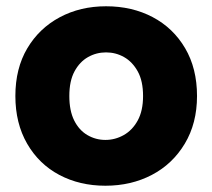

<svg xmlns="http://www.w3.org/2000/svg" viewBox="-20 -585 677 612"><path d="M316 7Q234 7 169 -27.5Q104 -62 66.5 -127Q29 -192 29 -279Q29 -367 67 -431Q105 -495 170.5 -530Q236 -565 318 -565Q401 -565 466.5 -530.5Q532 -496 570 -431.5Q608 -367 608 -279Q608 -192 569 -127Q530 -62 464 -27.5Q398 7 316 7ZM316 -139Q347 -139 374.5 -154.5Q402 -170 419 -201Q436 -232 436 -279Q436 -327 419 -357.5Q402 -388 375.5 -403Q349 -418 318 -418Q287 -418 260.5 -403Q234 -388 217.5 -357.5Q201 -327 201 -279Q201 -232 216.5 -201Q232 -170 258.5 -154.5Q285 -139 316 -139Z"/></svg>

Font: Parkinsans Light
Style: Bold
Weight: 700
Version: Version 1.000